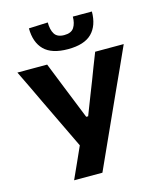

<svg xmlns="http://www.w3.org/2000/svg" viewBox="-136 -1055 972 1153"><g transform="rotate(-15 349.5 -478.0)"><path d="M179.5 0Q200.5 -46 222 -93.8Q243.5 -141.5 267 -194L116 -508.5Q91.5 -559.5 69.5 -606.5Q47 -653 18 -713H203Q223.5 -661.5 238.5 -624Q253.5 -586.5 267 -552.5Q280.5 -518.5 297 -478L348.5 -349.5H360.5L409.5 -476Q426 -518 439.5 -552.5Q452.5 -587 467 -624.8Q481.5 -662.5 501.5 -713H679Q649.5 -647.5 618 -578Q586 -508.5 559.5 -450L457.5 -225Q434 -173 406.8 -113.2Q379.5 -53.5 355.5 0ZM349 -770Q248.5 -770 201.2 -817Q154 -864 153.5 -951.5L272 -956.5Q272 -911 288.8 -884.2Q305.5 -857.5 349 -857.5Q392.5 -857.5 409.5 -883.8Q426.5 -910 426.5 -951.5H545Q544.5 -864 497.5 -817Q450.5 -770 349 -770Z"/></g></svg>

Font: Heraclito
Style: Bold
Weight: 700
Designer: Kostas Bartsokas (font) & Cristiano Sobral (main changes)
Foundry: Kostas Bartsokas (font) & Cristiano Sobral (main changes)
Version: Version 1.00;July 8, 2020;FontCreator 13.0.0.2655 64-bit